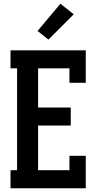

<svg xmlns="http://www.w3.org/2000/svg" viewBox="-20 -1003 540 1023"><path d="M36 0V-96H71V-639H36V-735H437V-562H350V-639H183V-430H357V-334H183V-96H350V-173H437V0ZM238 -792 180 -838 302 -983 373 -927Z"/></svg>

Font: Iosevka Curly Slab
Style: Bold
Weight: 700
Monospace: yes
Designer: Belleve Invis
Foundry: Belleve Invis
Version: Version 22.1.2; ttfautohint (v1.8.4)